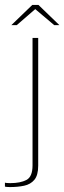

<svg xmlns="http://www.w3.org/2000/svg" viewBox="-68 -649 261 779"><path d="M-28 110Q-32 110 -39 109.5Q-46 109 -48 108V92Q-46 93 -39.5 93.5Q-33 94 -26 94Q15 94 39.5 81Q64 68 64 22V-495H87V23Q87 62 71.5 80.5Q56 99 30 104.5Q4 110 -28 110ZM-22 -547 63 -629H88L173 -547H152L75 -612L0 -547Z"/></svg>

Font: Alumni Sans SC Thin
Style: Regular
Weight: 100
Designer: Robert E. Leuschke
Foundry: Robert E. Leuschke
Version: Version 1.018